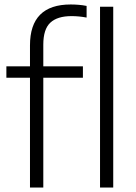

<svg xmlns="http://www.w3.org/2000/svg" viewBox="-20 -838 606 858"><path d="M114 0V-490.5H8.5V-541.5H114V-635.5Q114 -818 296 -818Q313 -818 331.5 -816.5Q350 -815 367 -811.5V-759.5Q333 -766 299.5 -766Q236.5 -766 205 -736.8Q173.5 -707.5 173.5 -638.5V-541.5H350.5V-490.5H173.5V0ZM427 0V-808H486V0Z"/></svg>

Font: Encode Sans Lt
Style: Regular
Weight: 300
Designer: Multiple Designers
Foundry: Impallari Type
Version: Version 3.002; ttfautohint (v1.8.3) -l 8 -r 50 -G 200 -x 14 